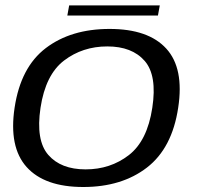

<svg xmlns="http://www.w3.org/2000/svg" viewBox="-20 -706 762 730"><path d="M296.5 5Q149.5 5 81.2 -71Q13 -147 35.5 -296.5Q58.5 -450.5 154.2 -523.2Q250 -596 396.5 -596Q544 -596 612.2 -521.2Q680.5 -446.5 657.5 -296.5Q634.5 -143 538.8 -69Q443 5 296.5 5ZM305.5 -62Q399.5 -62 469.8 -116.2Q540 -170.5 559 -296Q578 -419.5 530 -474.5Q482 -529.5 388 -529.5Q294 -529.5 223.5 -475.8Q153 -422 134 -296Q115.5 -172.5 163.5 -117.2Q211.5 -62 305.5 -62ZM236 -647 243 -685.5H587.5L580.5 -647Z"/></svg>

Font: Anybody ExtraExpanded Regular
Style: Italic
Weight: 400
Width: 8
Italic angle: -10°
Designer: Tyler Finck
Foundry: Etcetera Type Company
Version: Version 1.010; ttfautohint (v1.8.3) -l 8 -r 50 -G 200 -x 14 